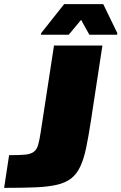

<svg xmlns="http://www.w3.org/2000/svg" viewBox="-55 -908 587 928"><path d="M0 0ZM-11 -158Q38 -158 65.5 -160.5Q93 -163 108 -174Q123 -185 129.5 -208Q136 -231 142 -271L206 -688H440L385 -328Q373 -249 361.5 -194Q350 -139 333 -103Q316 -67 289.5 -46Q263 -25 220.5 -15Q178 -5 116 -2.5Q54 0 -35 0ZM143 -740ZM143 -740 144 -748 255 -888H444L512 -748L511 -740H377L337 -812L277 -740Z"/></svg>

Font: Azeri Sans Black
Style: Italic
Weight: 900
Designer: Hector Gatti & Omnibus-Type (original fonts) / Cristiano Sobral (main changes and remastering)
Foundry: Omnibus-Type
Version: Version 0.07;August 21, 2020;FontCreator 13.0.0.2681 64-bit;